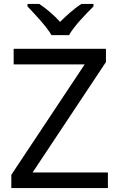

<svg xmlns="http://www.w3.org/2000/svg" viewBox="-20 -1030 612 984"><path d="M244 -850H334C358 -895 421 -959 459 -997V-1010H397C362 -987 324 -954 288 -918C255 -954 216 -987 181 -1010H121V-997C157 -959 218 -895 244 -850ZM533 -66V-146H147L523 -712V-780H50V-700H414L38 -134V-66Z"/></svg>

Font: Noto Sans Malayalam UI
Style: Regular
Weight: 400
Designer: Jelle Bosma - Monotype Design Team
Foundry: Monotype Imaging Inc.
Version: Version 2.104